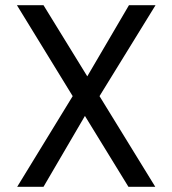

<svg xmlns="http://www.w3.org/2000/svg" viewBox="-20 -717 661 737"><path d="M577 -697C577 -697 475 -697 475 -697C475 -697 315 -424 315 -424C315 -424 147 -697 147 -697C147 -697 45 -697 45 -697C45 -697 259 -348 259 -348C259 -348 46 0 46 0C46 0 147 0 147 0C147 0 306 -272 306 -272C306 -272 473 0 473 0C473 0 576 0 576 0C576 0 362 -348 362 -348C362 -348 577 -697 577 -697Z"/></svg>

Font: Girnar Poppins
Style: Regular
Weight: 500
Designer: Ninad Kale (Devanagari), Jonny Pinhorn (Latin)
Foundry: Indian Type Foundry
Version: ""